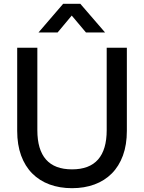

<svg xmlns="http://www.w3.org/2000/svg" viewBox="-20 -970 754 1005"><path d="M310.5 -950H400.5L530 -800H430L355.5 -888.5L281.5 -800H181.5ZM357 15Q292.5 15 239.5 -4.5Q186.5 -24 148.8 -62Q111 -100 90.5 -156Q70 -212 70 -285V-720H175.5V-288.5Q175.5 -186.5 220.8 -135Q266 -83.5 357 -83.5Q448 -83.5 493.2 -135Q538.5 -186.5 538.5 -288.5V-720H644V-285Q644 -212 623.5 -156Q603 -100 565.2 -62Q527.5 -24 474.5 -4.5Q421.5 15 357 15Z"/></svg>

Font: Vela Sans SemBd
Style: Regular
Weight: 600
Designer: Principal design: Mikhail Sharanda - project Manrope.
Design modification: Ravid Balaliev
Foundry: Mikhail Sharanda
Version: Version 1.001